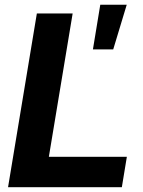

<svg xmlns="http://www.w3.org/2000/svg" viewBox="-20 -784 599 804"><path d="M13.7 0 134.3 -727.5H284.2L184.6 -127.4H511.2L490.2 0ZM369.1 -577.1 399.9 -764.2H510.7L454.1 -577.1Z"/></svg>

Font: Inter 28pt
Style: Bold Italic
Weight: 700
Italic angle: -9.3988°
Designer: Rasmus Andersson
Foundry: rsms
Version: Version 4.001;git-66647c0bb